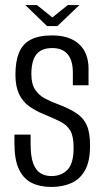

<svg xmlns="http://www.w3.org/2000/svg" viewBox="-20 -732 414 759"><path d="M183 7Q138 7 105.5 -9Q73 -25 55 -62.5Q37 -100 37 -167V-200Q53 -200 69.5 -200Q86 -200 101 -200V-163Q101 -113 111.5 -85.5Q122 -58 140.5 -47Q159 -36 183 -36Q222 -36 246.5 -60.5Q271 -85 271 -148Q271 -193 258 -215.5Q245 -238 218 -251.5Q191 -265 152 -281Q120 -294 94.5 -312.5Q69 -331 55 -361Q41 -391 41 -437Q41 -489 55 -523.5Q69 -558 101 -575Q133 -592 186 -592Q255 -592 292.5 -557.5Q330 -523 330 -460V-395Q315 -395 299.5 -395Q284 -395 268 -395V-445Q268 -493 247.5 -517.5Q227 -542 187 -542Q143 -542 123.5 -516.5Q104 -491 104 -439Q104 -400 119 -377.5Q134 -355 158 -342.5Q182 -330 209 -320Q254 -303 282 -284.5Q310 -266 323 -237Q336 -208 336 -156Q336 -95 316.5 -59.5Q297 -24 262.5 -8.5Q228 7 183 7ZM166 -629 80 -712H126L187 -663L248 -712H294L207 -629Z"/></svg>

Font: Alumni Sans Thin
Style: Regular
Weight: 400
Version: Version 1.018